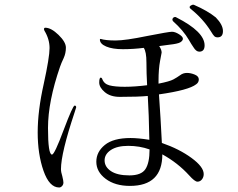

<svg xmlns="http://www.w3.org/2000/svg" viewBox="-20 -829 1040 838"><path d="M144.5 -251Q144.5 -345.7 170.9 -462.9Q196.3 -579.1 196.3 -619.1Q196.3 -658.2 173.8 -695.3Q171.9 -699.2 171.9 -701.2Q171.9 -708 177.7 -708Q203.1 -708 235.4 -676.8Q267.6 -645.5 267.6 -621.1Q267.6 -596.7 257.8 -575.2Q247.1 -552.7 242.2 -538.1Q189.5 -385.7 189.5 -270.5Q189.5 -154.3 207 -154.3Q217.8 -154.3 257.8 -261.7Q297.9 -368.2 305.7 -368.2Q312.5 -368.2 312.5 -360.4Q312.5 -359.4 305.7 -338.9Q246.1 -160.2 246.1 -90.8Q246.1 -78.1 252 -59.6Q256.8 -40 256.8 -32.2Q256.8 -23.4 251 -17.1Q245.1 -10.7 238.3 -10.7Q195.3 -10.7 169.9 -83.5Q144.5 -156.2 144.5 -251ZM400.4 -123Q400.4 -166 437.5 -196.3Q474.6 -226.6 549.8 -226.6Q583 -226.6 631.8 -218.8Q629.9 -331.1 625 -410.2Q585 -406.2 502.9 -406.2Q461.9 -406.2 437.5 -426.8Q413.1 -447.3 413.1 -468.8Q413.1 -490.2 419.9 -490.2Q423.8 -490.2 425.8 -485.4Q433.6 -462.9 457.5 -456.5Q481.4 -450.2 524.4 -450.2Q567.4 -450.2 622.1 -457Q619.1 -509.8 619.1 -556.6Q619.1 -603.5 607.4 -620.1Q561.5 -614.3 516.6 -614.3Q470.7 -614.3 443.4 -626Q416 -637.7 416 -656.2Q416 -659.2 418.9 -659.2Q441.4 -652.3 484.4 -652.3Q527.3 -652.3 622.1 -671.9Q716.8 -690.4 730.5 -690.4Q744.1 -690.4 761.2 -679.7Q778.3 -668.9 778.3 -660.2Q778.3 -651.4 767.1 -644.5Q755.9 -637.7 718.8 -633.8Q681.6 -628.9 674.8 -627.9Q685.5 -612.3 685.5 -599.6L678.7 -563.5Q671.9 -527.3 671.9 -476.6V-463.9Q720.7 -473.6 736.8 -482.4Q752.9 -491.2 766.6 -501Q779.3 -510.7 795.9 -510.7Q812.5 -510.7 830.1 -503.4Q847.7 -496.1 847.7 -482.4Q847.7 -468.8 835.9 -460.9Q803.7 -435.5 673.8 -417Q675.8 -384.8 680.7 -311.5Q684.6 -237.3 686.5 -205.1Q762.7 -178.7 815.9 -139.6Q869.1 -100.6 869.1 -69.3Q869.1 -55.7 861.3 -45.9Q853.5 -36.1 841.8 -36.1Q830.1 -36.1 805.7 -63.5Q755.9 -118.2 688.5 -155.3Q688.5 -17.6 546.9 -17.6Q482.4 -17.6 441.4 -48.3Q400.4 -79.1 400.4 -123ZM436.5 -128.9Q436.5 -100.6 464.4 -82Q492.2 -63.5 544.9 -63.5Q596.7 -63.5 614.7 -90.8Q632.8 -118.2 632.8 -176.8Q588.9 -192.4 540 -192.4Q491.2 -192.4 463.9 -174.3Q436.5 -156.2 436.5 -128.9ZM735.4 -736.3Q732.4 -740.2 732.4 -743.2Q732.4 -747.1 735.4 -751Q739.3 -754.9 744.1 -754.9Q747.1 -754.9 750 -752.9Q873 -690.4 873 -630.9Q873 -603.5 849.6 -603.5Q835.9 -603.5 824.2 -623Q821.3 -627 814.5 -637.7Q807.6 -648.4 804.7 -654.3Q780.3 -696.3 735.4 -736.3ZM812.5 -790Q807.6 -793.9 807.6 -797.9Q807.6 -802.7 816.4 -806.6Q820.3 -808.6 823.2 -808.6Q825.2 -808.6 827.1 -807.6Q885.7 -782.2 921.9 -752.9Q953.1 -720.7 953.1 -693.4Q953.1 -666 929.7 -666Q920.9 -666 915.5 -670.9Q910.2 -675.8 900.4 -692.4Q866.2 -747.1 812.5 -790Z"/></svg>

Font: GenEi Koburi Mincho v6
Style: Regular
Weight: 400
Designer: o_tamon (Modified)
Foundry: o_tamon / Adobe Systems Incorporated
Version: Version 6.1